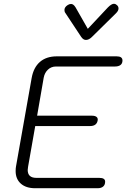

<svg xmlns="http://www.w3.org/2000/svg" viewBox="-20 -999 677 1019"><path d="M63 -91Q63 -107 65 -116L148 -585Q158 -641 192 -670.5Q226 -700 282 -700H599Q630 -700 630 -678Q630 -662 619.5 -654Q609 -646 590 -646H277Q252 -646 234.5 -629.5Q217 -613 212 -587L177 -385H468Q485 -385 493 -378Q501 -371 498 -358Q492 -330 458 -330H167L129 -114Q127 -102 127 -97Q127 -55 173 -55H507Q538 -55 538 -35Q538 -18 527.5 -9Q517 0 498 0H167Q118 0 90.5 -24.5Q63 -49 63 -91ZM411 -803 327 -930Q322 -936 322 -946Q322 -961 339 -972Q348 -978 357 -978Q370 -978 381 -960L446 -846L553 -960Q572 -979 585 -979Q593 -979 599 -973Q609 -966 609 -954Q609 -942 596 -929L468 -803Q452 -787 436 -787Q422 -787 411 -803Z"/></svg>

Font: Kodchasan Light
Style: Italic
Weight: 300
Italic angle: -10°
Version: Version 1.000; ttfautohint (v1.6)